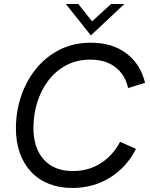

<svg xmlns="http://www.w3.org/2000/svg" viewBox="-20 -921 743 953"><path d="M339 12Q275 12 223 -8.5Q171 -29 134.5 -68Q98 -107 78.5 -161.5Q59 -216 59 -284Q59 -367 84.5 -443Q110 -519 158.5 -579Q207 -639 275.5 -674Q344 -709 431 -709Q538 -709 608 -655.5Q678 -602 700 -510L616 -484Q600 -552 551.5 -588.5Q503 -625 429 -625Q360 -625 307.5 -596.5Q255 -568 219 -520Q183 -472 164.5 -411.5Q146 -351 146 -286Q146 -186 197.5 -129Q249 -72 342 -72Q420 -72 480.5 -111Q541 -150 576 -217L655 -182Q609 -91 526 -39.5Q443 12 339 12ZM431 -745 307 -901H369L437 -815L531 -901H597Z"/></svg>

Font: Hanken Grotesk
Style: Italic
Weight: 400
Italic angle: -8°
Designer: Alfredo Marco Pradil
Foundry: Hanken Design Co.
Version: Version 3.013